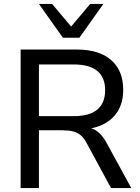

<svg xmlns="http://www.w3.org/2000/svg" viewBox="-20 -957 713 977"><path d="M85 0V-705H370Q484 -705 545.5 -651.5Q607 -598 607 -500Q607 -436 579 -390.5Q551 -345 498 -321Q445 -297 370 -297L380 -311H402Q442 -311 471.5 -291Q501 -271 524 -227L648 0H545L423 -225Q409 -253 391.5 -268Q374 -283 351.5 -288.5Q329 -294 298 -294H178V0ZM178 -366H355Q435 -366 475 -399.5Q515 -433 515 -498Q515 -563 475 -596Q435 -629 355 -629H178ZM300 -765 178 -937H245L342 -822L439 -937H506L384 -765Z"/></svg>

Font: Nunito Sans 12pt Medium
Style: Regular
Weight: 500
Designer: Vernon Adams
Foundry: Vernon Adams
Version: Version 3.101;gftools[0.9.27]